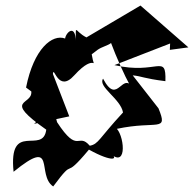

<svg xmlns="http://www.w3.org/2000/svg" viewBox="-20 -597 700 693"><path d="M593 -417 660 -426 487 -577 292 -462C246 -485 254 -520 254 -431C257 -518 218 -481 215 -458C169 -475 102 -422 74 -281L93 -267C98 -215 -14 -242 147 -129C135 -36 10 -164 29 23C186 -105 110 34 172 76C258 -40 200 64 301 -57C387 -9 420 -19 365 -55C440 25 431 -99 402 -132C548 -163 588 -118 552 -206L459 -325C492 -322 497 -314 577 -304C580 -406 548 -326 393 -362L594 -440ZM332 -417C363 -439 418 -435 367 -491C364 -466 464 -239 466 -272C420 -352 407 -209 352 -313C332 -284 416 -240 424 -191C336 -96 336 -77 304 -71C261 -121 263 -38 186 -156C162 -257 139 -179 103 -150L230 -177L171 -330C174 -364 189 -259 248 -325C330 -415 323 -329 311 -401Z"/></svg>

Font: Asimov Silicon
Style: Regular
Weight: 400
Designer: Google
Version: Version 2.000980; 2014